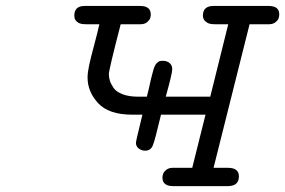

<svg xmlns="http://www.w3.org/2000/svg" viewBox="-20 -631 967 651"><path d="M231.9 -578.1Q231.9 -611.3 268.1 -610.8H455.1Q491.2 -610.8 491.2 -582Q491.2 -576.2 489.5 -570.1Q487.8 -564 479.5 -556.4Q471.2 -548.8 456.1 -548.8H389.2Q349.1 -394 349.1 -379.9Q349.1 -368.7 352.5 -357.4Q356 -346.2 365 -333Q374 -319.8 395.5 -311.5Q417 -303.2 448.2 -303.2H478Q481.9 -317.4 485.4 -333.7Q488.8 -350.1 491 -359.1Q493.2 -368.2 496.1 -379.2Q499 -390.1 500.5 -395.5Q502 -400.9 504.9 -407Q507.8 -413.1 510 -415.5Q512.2 -418 516.1 -420.9Q520 -423.8 523.9 -424.3Q527.8 -424.8 533.2 -424.8Q545.4 -424.8 554.7 -417.5Q564 -410.2 564 -396Q564 -381.8 542 -303.2H692.9L753.9 -548.8H710Q691.9 -548.8 684.1 -553.2Q668 -562 668 -578.1Q668 -611.3 705.1 -610.8H891.1Q927.2 -610.8 926.8 -582Q926.8 -576.2 924.8 -569.6Q922.9 -563 914.3 -555.9Q905.8 -548.8 892.1 -548.8H826.2L704.1 -62H752.9Q790 -62 790 -33.2Q790 0 752.9 0H566.9Q530.8 0 530.8 -28.8Q530.8 -34.7 533 -41.3Q535.2 -47.9 543.5 -54.9Q551.8 -62 565.9 -62H631.8L676.8 -242.2H525.9Q505.9 -157.2 498.5 -138.7Q491.2 -120.1 472.2 -120.1Q460 -120.1 450.4 -127.4Q440.9 -134.8 440.9 -147Q440.9 -152.8 462.9 -242.2H428.2Q349.1 -242.2 313 -281Q276.9 -319.8 276.9 -368.2Q276.9 -384.3 282 -408.7Q287.1 -433.1 299.1 -477.5Q311 -522 316.9 -548.8H272.9Q254.9 -548.8 247.1 -553.2Q231.9 -561 231.9 -578.1Z"/></svg>

Font: CMU Typewriter Text Variable Width
Style: Italic
Weight: 500
Italic angle: -14.04°
Version: Version 0.7.0